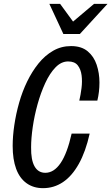

<svg xmlns="http://www.w3.org/2000/svg" viewBox="-20 -970 580 1000"><path d="M204 10Q154 10 118 -16Q82 -42 64 -91Q46 -140 46 -210Q46 -260 54.5 -318Q63 -376 79.5 -434.5Q96 -493 121.5 -545.5Q147 -598 180.5 -639.5Q214 -681 256.5 -705.5Q299 -730 350 -730Q404 -730 436.5 -703Q469 -676 483.5 -632.5Q498 -589 498 -540Q498 -491 487 -446H393Q400 -475 404.5 -510.5Q409 -546 405 -577.5Q401 -609 385 -629.5Q369 -650 335 -650Q299 -650 269 -619Q239 -588 215.5 -537Q192 -486 175.5 -426.5Q159 -367 150.5 -308Q142 -249 142 -203Q141 -137 160 -103.5Q179 -70 216 -70Q261 -70 295.5 -120.5Q330 -171 353 -274H447Q426 -180 390.5 -116.5Q355 -53 308 -21.5Q261 10 204 10ZM310 -793 237 -950H293L388 -820H316L470 -950H540L396 -793Z"/></svg>

Font: Instrument Sans Condensed Medium
Style: Italic
Weight: 500
Width: 3
Italic angle: -13°
Designer: Rodrigo Fuenzalida
Foundry: fragTYPE
Version: Version 1.000;gftools[0.9.28]